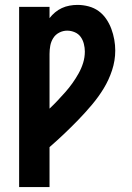

<svg xmlns="http://www.w3.org/2000/svg" viewBox="-20 -548 540 783"><path d="M58 215V-520H182V-474Q192 -487 204.5 -497.5Q217 -508 232 -515Q247 -522 263.5 -525Q280 -528 296 -528Q319 -528 341.5 -522Q364 -516 382 -503Q400 -490 413 -471Q426 -452 434 -430.5Q442 -409 446 -386.5Q450 -364 450 -342Q450 -301 437 -261.5Q424 -222 403 -187.5Q382 -153 355.5 -121.5Q329 -90 300.5 -60.5Q272 -31 242.5 -3Q213 25 182 52V215ZM182 -105Q199 -121 215 -138Q231 -155 246.5 -172.5Q262 -190 275.5 -209Q289 -228 300.5 -248.5Q312 -269 319 -291.5Q326 -314 326 -338Q326 -353 322 -369Q318 -385 309 -397.5Q300 -410 285 -416.5Q270 -423 254 -423Q237 -423 221.5 -415Q206 -407 197 -392.5Q188 -378 185 -361.5Q182 -345 182 -328Z"/></svg>

Font: Iosevka Term Curly Extrabold
Style: Regular
Weight: 800
Designer: Belleve Invis
Foundry: Belleve Invis
Version: Version 32.3.0